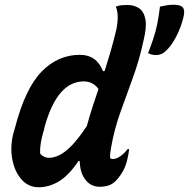

<svg xmlns="http://www.w3.org/2000/svg" viewBox="-20 -778 796 809"><path d="M637 -546Q627 -546 618 -548.5Q609 -551 604 -554Q617 -588 626.5 -616.5Q636 -645 642.5 -676.5Q649 -708 654 -750Q677 -755 688.5 -756.5Q700 -758 713 -758Q742 -758 751 -745.5Q760 -733 753 -706Q743 -663 721.5 -622Q700 -581 674 -559Q658 -546 637 -546ZM317 -547Q387 -547 414 -478L421 -479Q434 -520 446.5 -563Q459 -606 470 -653Q476 -681 476 -706Q476 -731 468 -750Q480 -755 492 -756Q504 -757 517 -757Q545 -757 565.5 -743.5Q586 -730 592.5 -697.5Q599 -665 585 -608Q567 -524 539.5 -449.5Q512 -375 486.5 -303Q461 -231 448 -156Q443 -130 444 -112Q448 -108 455 -108Q471 -108 487.5 -120Q504 -132 518 -150H524Q523 -140 521.5 -130Q520 -120 516 -104Q509 -77 499 -58.5Q489 -40 476 -25Q461 -6 442.5 1.5Q424 9 400 9Q363 9 340 -20.5Q317 -50 316 -99L311 -100Q270 -39 228.5 -14Q187 11 143 11Q100 11 71 -21.5Q42 -54 32 -106Q22 -158 36 -215L43 -239Q86 -405 155 -476Q224 -547 317 -547ZM149 -131Q164 -113 187 -113Q206 -113 229.5 -124Q253 -135 281.5 -164Q310 -193 346 -247Q357 -288 369.5 -326.5Q382 -365 395 -403Q372 -435 333 -435Q222 -435 169 -247L165 -230Q156 -201 152 -176.5Q148 -152 149 -131Z"/></svg>

Font: Recursive Mn Csl St SmB
Style: Italic
Weight: 600
Italic angle: -15°
Monospace: yes
Version: Version 1.079;hotconv 1.0.112;makeotfexe 2.5.65598; ttfautoh